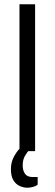

<svg xmlns="http://www.w3.org/2000/svg" viewBox="-20 -706 255 897"><path d="M71 0V-686H144V0ZM108 171Q89 171 71 162.5Q53 154 42 135Q31 116 31 85Q31 54 43 30Q55 6 72 -12H118V-7Q108 3 97 21.5Q86 40 86 67Q86 90 96.5 105.5Q107 121 132 121H156V157Q145 165 131.5 168Q118 171 108 171Z"/></svg>

Font: Archivo Condensed Light
Style: Regular
Weight: 300
Width: 3
Designer: Hector Gatti
Foundry: Omnibus-Type
Version: Version 2.001